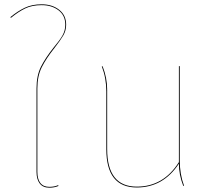

<svg xmlns="http://www.w3.org/2000/svg" viewBox="-20 -865 997 894"><path d="M251 -3 252 1Q233 9 210 9Q180 9 165 -10.5Q150 -30 150 -65V-453Q150 -513 170.5 -554Q191 -595 230 -644Q258 -677 271 -700Q284 -723 284 -750Q284 -793 252.5 -817Q221 -841 174 -841Q129 -841 97 -825.5Q65 -810 31 -782L28 -785Q62 -813 95.5 -829Q129 -845 174 -845Q223 -845 255.5 -819.5Q288 -794 288 -750Q288 -723 275 -700.5Q262 -678 234 -642Q195 -593 174.5 -552Q154 -511 154 -453V-65Q154 -31 168 -13Q182 5 210 5Q233 5 251 -3Z M833 0Q813 -52 813 -103Q740 8 617 8Q475 8 475 -170V-440Q475 -501 454 -556H458Q479 -502 479 -448L478 -447H479V-171Q479 4 617 4Q741 4 813 -110V-111V-557H817V-118Q817 -54 837 0Z"/></svg>

Font: FiraGO Four
Style: Regular
Weight: 100
Designer: bBox Type
Foundry: bBox Type GmbH
Version: Version 1.001